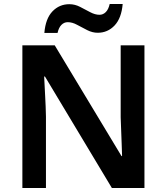

<svg xmlns="http://www.w3.org/2000/svg" viewBox="-20 -941 835 961"><path d="M703 0H540L205 -558H201Q203 -512 206 -460.5Q209 -409 210 -357V0H92V-714H254L588 -160H591Q590 -188 589 -220.5Q588 -253 586.5 -287.5Q585 -322 584 -354V-714H703ZM202 -776Q208 -848 242.5 -884Q277 -920 327 -920Q355 -920 381 -906.5Q407 -893 431.5 -880Q456 -867 478 -867Q496 -867 509.5 -880.5Q523 -894 529 -921H594Q588 -850 553.5 -813.5Q519 -777 469 -777Q443 -777 417 -790Q391 -803 366.5 -816.5Q342 -830 319 -830Q301 -830 287.5 -816.5Q274 -803 268 -776Z"/></svg>

Font: Noto Sans NKo Unjoined SemiBold
Style: Regular
Weight: 600
Designer: Monotype Design Team
Foundry: Monotype Imaging Inc.
Version: Version 2.004